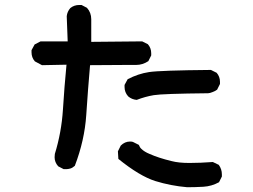

<svg xmlns="http://www.w3.org/2000/svg" viewBox="-20 -745 1040 788"><path d="M513.7 -164.1Q523.4 -164.1 526.4 -162.1L549.8 -150.4Q553.7 -139.6 560.5 -133.8Q572.3 -122.1 593.8 -113.3Q630.9 -96.7 683.6 -84Q712.9 -76.2 757.3 -76.2Q801.8 -76.2 853.5 -80.1L877.9 -68.4Q890.6 -50.8 890.6 -29.3Q890.6 -26.4 890.6 -20.5L878.9 2.9Q848.6 19.5 814.5 21.5Q780.3 23.4 749 23.4Q749 23.4 748 23.4Q680.7 17.6 617.2 -2Q552.7 -22.5 465.8 -92.8L463.9 -124L475.6 -147.5Q492.2 -164.1 513.7 -164.1ZM539.1 -478.5H502Q455.1 -478.5 349.6 -477.5Q340.8 -377 334 -272.9Q327.1 -168.9 287.1 -64.5Q277.3 -55.7 268.1 -53.2Q258.8 -50.8 252.9 -50.8Q247.1 -50.8 241.2 -50.8L218.8 -62.5Q204.1 -79.1 204.1 -99.6Q204.1 -107.4 205.1 -113.3Q232.4 -202.1 238.3 -295.4Q244.1 -388.7 252.9 -479.5L152.3 -477.5L123 -493.2Q109.4 -508.8 109.4 -530.3Q109.4 -533.2 109.4 -539.1L122.1 -562.5L146.5 -575.2H257.8L253.9 -677.7Q253.9 -677.7 253.9 -678.7Q255.9 -697.3 268.6 -711.9Q284.2 -724.6 305.7 -724.6Q308.6 -724.6 314.5 -724.6L336.9 -712.9Q354.5 -693.4 354.5 -666V-573.2L563.5 -575.2L586.9 -563.5Q600.6 -547.9 600.6 -526.4Q600.6 -523.4 600.6 -517.6L588.9 -494.1Q565.4 -478.5 539.1 -478.5ZM505.9 -349.6Q491.2 -366.2 491.2 -387.7Q491.2 -391.6 491.2 -396.5L503.9 -419.9Q546.9 -442.4 591.8 -449.2Q636.7 -456.1 845.7 -458L869.1 -446.3Q882.8 -430.7 882.8 -409.2Q882.8 -406.2 882.8 -400.4L871.1 -377Q859.4 -369.1 852.5 -367.2Q840.8 -362.3 834 -362.3Q646.5 -360.4 611.3 -354.5Q576.2 -348.6 541 -335Q520.5 -336.9 505.9 -349.6Z"/></svg>

Font: JasonHandwriting2
Style: SemiBold
Weight: 600
Version: Version 1.04.7